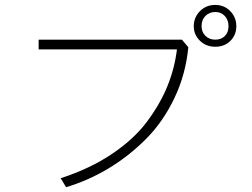

<svg xmlns="http://www.w3.org/2000/svg" viewBox="-20 -781 1040 793"><path d="M139.6 -577.1V-617.2H731.4L757.8 -585.9Q747.1 -473.6 700.2 -375.5Q653.3 -277.3 582.5 -206.5Q511.7 -135.7 428.2 -85.4Q344.7 -35.2 252.9 -7.8L230.5 -44.9Q351.6 -84 442.9 -145.5Q534.2 -207 588.4 -280.3Q642.6 -353.5 671.9 -426.3Q701.2 -499 710.9 -577.1ZM812.5 -672.9Q812.5 -648.4 828.6 -632.8Q844.7 -617.2 869.1 -617.2Q893.6 -617.2 908.7 -632.3Q923.8 -647.5 923.8 -672.9Q923.8 -698.2 908.7 -714.8Q893.6 -731.4 869.1 -731.4Q844.7 -731.4 828.6 -715.3Q812.5 -699.2 812.5 -672.9ZM780.3 -672.9Q780.3 -709 805.7 -734.9Q831.1 -760.7 869.1 -760.7Q906.2 -760.7 931.2 -734.9Q956.1 -709 956.1 -672.9Q956.1 -636.7 931.6 -612.3Q907.2 -587.9 869.1 -587.9Q831.1 -587.9 805.7 -612.8Q780.3 -637.7 780.3 -672.9Z"/></svg>

Font: Gothic A1 ExtraLight
Style: Regular
Weight: 275
Designer: HanYang I&C Co.,Ltd.
Foundry: HanYang I&C Co.,Ltd.
Version: Version 2.50